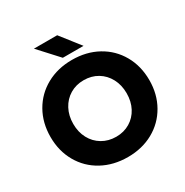

<svg xmlns="http://www.w3.org/2000/svg" viewBox="-201 -1061 1195 1237"><g transform="rotate(-30 396.5 -442.0)"><path d="M29 -349Q29 -454 76 -536.5Q123 -619 206.5 -665Q290 -711 396 -711Q503 -711 586.5 -665Q670 -619 717 -536.5Q764 -454 764 -349Q764 -245 717 -162.5Q670 -80 587 -34Q504 12 398 12Q291 12 207 -34Q123 -80 76 -162.5Q29 -245 29 -349ZM398 -139Q455 -139 500 -166Q545 -193 570 -240.5Q595 -288 595 -349Q595 -410 569.5 -458Q544 -506 499 -533Q454 -560 396 -560Q339 -560 294 -533Q249 -506 223.5 -458Q198 -410 198 -349Q198 -288 223.5 -240.5Q249 -193 294.5 -166Q340 -139 398 -139ZM221 -896H394L507 -752H353Z"/></g></svg>

Font: Oak Sans ExtraBold
Style: Regular
Weight: 800
Designer: Erik Kennedy, Walven
Foundry: Erik Kennedy, Walven
Version: Version 1.000